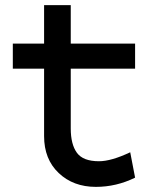

<svg xmlns="http://www.w3.org/2000/svg" viewBox="-20 -720 577 749"><path d="M152 -189V-452H30V-550H152V-700H256V-550H507V-452H256V-219Q256 -157 280 -124Q304 -91 366 -91Q414 -91 488 -126L507 -27Q434 9 354 9Q266 9 209 -45Q152 -99 152 -189Z"/></svg>

Font: Edgecutting Lite Medium
Style: Medium
Weight: 500
Designer: RandomMaerks (Nguyen Gia Bao)
Version: Version 1.0